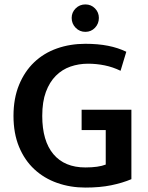

<svg xmlns="http://www.w3.org/2000/svg" viewBox="-20 -838 667 868"><path d="M366 -640Q423 -640 468.5 -631Q514 -622 551 -604L525 -518Q490 -535 453 -542.5Q416 -550 378 -550Q336 -550 298.5 -537Q261 -524 232.5 -495.5Q204 -467 187.5 -422.5Q171 -378 171 -314Q171 -201 221.5 -141Q272 -81 366 -81Q425 -81 458 -94V-250H349V-342H574V-28Q534 -11 483 -0.5Q432 10 366 10Q298 10 238.5 -11Q179 -32 135 -73Q91 -114 66 -174.5Q41 -235 41 -314Q41 -393 66 -454Q91 -515 134.5 -556.5Q178 -598 237.5 -619Q297 -640 366 -640ZM304 -757Q304 -782 322 -800Q340 -818 366 -818Q392 -818 409.5 -800Q427 -782 427 -757Q427 -731 409.5 -712.5Q392 -694 366 -694Q340 -694 322 -712.5Q304 -731 304 -757Z"/></svg>

Font: Mukta Vaani SemiBold
Style: Regular
Weight: 600
Designer: Noopur Datye, Girish Dalvi, Yashodeep Gholap, Pallavi Karambelkar
Foundry: Ek Type
Version: Version 2.538;PS 1.000;hotconv 16.6.51;makeotf.lib2.5.65220;